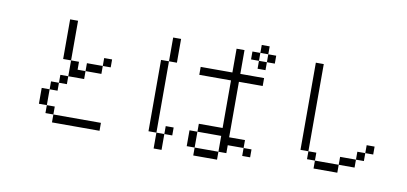

<svg xmlns="http://www.w3.org/2000/svg" viewBox="-82 -1152 3164 1491"><g transform="rotate(10 1500.0 -406.0)"><path d="M750 0V-62.5H375V0ZM750 -500V-562.5H687.5V-500H562.5V-437.5H500V-500H437.5Q437.5 -500 437.5 -375H375V-312.5H312.5V-250H250Q250 -250 250 -125H312.5V-62.5H375V-125H312.5Q312.5 -125 312.5 -250H375V-312.5H437.5V-375H562.5V-437.5H687.5V-500ZM437.5 -500V-812.5H375V-500Z M1937.5 0V-62.5H1875V0ZM1312.5 -62.5V-125H1250V-62.5H1187.5Q1187.5 -62.5 1187.5 62.5H1250Q1250 62.5 1250 -62.5ZM1937.5 -562.5V-625H1750V-812.5H1687.5V-625H1437.5V-562.5H1687.5Q1687.5 -562.5 1687.5 -187.5H1500V-125H1437.5Q1437.5 -125 1437.5 0H1500V62.5H1687.5V0H1500Q1500 0 1500 -125H1687.5Q1687.5 -125 1687.5 0H1750V-62.5H1875V-125H1750V-562.5ZM2000 -750V-812.5H1937.5V-750H1875V-687.5H1937.5V-750ZM1187.5 -62.5V-625H1125V-62.5ZM1187.5 -625H1250V-812.5H1187.5ZM1875 -750V-812.5H1812.5V-750ZM1875 -812.5H1937.5V-875H1875Z M2875 -187.5V-250H2812.5V-187.5H2750V-125H2625V-62.5H2437.5V0H2625V-62.5H2750V-125H2812.5V-187.5ZM2437.5 -62.5V-125H2375V-62.5ZM2375 -125V-812.5H2312.5V-125Z"/></g></svg>

Font: BFUnifontExMono
Style: Regular
Weight: 500
Version: Version 15.0.06